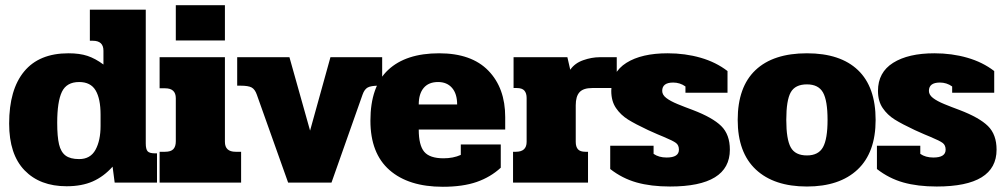

<svg xmlns="http://www.w3.org/2000/svg" viewBox="-20 -699 3850 735"><path d="M15 -226Q15 -356 72.5 -425.5Q130 -495 242 -495Q285 -495 315 -485Q345 -475 376 -452V-505Q376 -543 335 -543H324V-662H538V-150Q538 -128 545 -120Q552 -112 573 -112H581V0H419L411 -61Q377 -23 335 -4.5Q293 14 235 14Q133 14 74 -47Q15 -108 15 -226ZM365 -217V-260Q365 -321 346 -353Q327 -385 283 -385Q235 -385 217 -347.5Q199 -310 199 -229Q199 -176 206 -146.5Q213 -117 231 -103.5Q249 -90 283 -90Q326 -90 345.5 -125.5Q365 -161 365 -217Z M653 -679H841V-544H653ZM591 -118H612Q634 -118 643.5 -128Q653 -138 653 -158V-323Q653 -361 612 -361H591V-480H841V-156Q841 -118 882 -118H903V0H591Z M963 -337Q956 -357 943.5 -364Q931 -371 901 -371H888V-480H1088L1167 -199L1245 -480H1443V-371H1430Q1400 -371 1387.5 -364Q1375 -357 1368 -337L1249 0H1083Z M1398 -237Q1398 -368 1466 -431.5Q1534 -495 1661 -495Q1785 -495 1849.5 -428.5Q1914 -362 1914 -251V-203H1583Q1583 -143 1604 -118Q1625 -93 1678 -93Q1715 -93 1744 -106V-146H1897V-57Q1858 -21 1805 -2.5Q1752 16 1675 16Q1544 16 1471 -48Q1398 -112 1398 -237ZM1730 -299Q1730 -340 1710.5 -362.5Q1691 -385 1657 -385Q1621 -385 1602 -362.5Q1583 -340 1583 -299Z M1944 -118H1955Q1996 -118 1996 -156V-324Q1996 -342 1987.5 -352Q1979 -362 1958 -362H1946V-480H2152L2163 -432Q2180 -457 2212.5 -468.5Q2245 -480 2276 -480H2341V-362H2247Q2213 -362 2198.5 -346Q2184 -330 2184 -296V-156Q2184 -137 2192.5 -127.5Q2201 -118 2221 -118H2231V0H1944Z M2316 -52V-141H2482V-110Q2502 -96 2532 -96Q2579 -96 2579 -126Q2579 -143 2568 -151.5Q2557 -160 2521 -175Q2503 -182 2461 -201Q2412 -224 2384 -241.5Q2356 -259 2338 -285.5Q2320 -312 2320 -351Q2320 -422 2378 -458.5Q2436 -495 2536 -495Q2603 -495 2662 -478Q2721 -461 2765 -427V-344H2604V-368Q2583 -383 2557 -383Q2515 -383 2515 -351Q2515 -336 2530.5 -324Q2546 -312 2574 -300.5Q2602 -289 2632 -278Q2708 -249 2741 -216.5Q2774 -184 2774 -126Q2774 15 2545 15Q2472 15 2417 -0.5Q2362 -16 2316 -52Z M2804 -240Q2804 -366 2872 -430.5Q2940 -495 3069 -495Q3197 -495 3264.5 -430.5Q3332 -366 3332 -240Q3332 -115 3263 -50Q3194 15 3069 15Q2943 15 2873.5 -50Q2804 -115 2804 -240ZM3148 -240Q3148 -314 3130.5 -345Q3113 -376 3069 -376Q3024 -376 3007 -345.5Q2990 -315 2990 -240Q2990 -166 3007 -135Q3024 -104 3069 -104Q3113 -104 3130.5 -135.5Q3148 -167 3148 -240Z M3337 -52V-141H3503V-110Q3523 -96 3553 -96Q3600 -96 3600 -126Q3600 -143 3589 -151.5Q3578 -160 3542 -175Q3524 -182 3482 -201Q3433 -224 3405 -241.5Q3377 -259 3359 -285.5Q3341 -312 3341 -351Q3341 -422 3399 -458.5Q3457 -495 3557 -495Q3624 -495 3683 -478Q3742 -461 3786 -427V-344H3625V-368Q3604 -383 3578 -383Q3536 -383 3536 -351Q3536 -336 3551.5 -324Q3567 -312 3595 -300.5Q3623 -289 3653 -278Q3729 -249 3762 -216.5Q3795 -184 3795 -126Q3795 15 3566 15Q3493 15 3438 -0.5Q3383 -16 3337 -52Z"/></svg>

Font: Pridi
Style: Bold
Weight: 700
Designer: Katatrad Team
Foundry: CadsonDemak
Version: Version 1.001